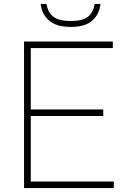

<svg xmlns="http://www.w3.org/2000/svg" viewBox="-20 -950 640 970"><path d="M101.5 0V-740H550V-707H135.5V-397H501.5V-364H135.5V-33H555V0ZM337.5 -814Q264 -814 227.2 -846.8Q190.5 -879.5 185.5 -930H215Q221 -889.5 248 -866.8Q275 -844 337.5 -844Q400 -844 426.2 -866.8Q452.5 -889.5 458 -930H487.5Q482.5 -879 446.8 -846.5Q411 -814 337.5 -814Z"/></svg>

Font: Encode Sans Semi Expanded Thin
Style: Regular
Weight: 100
Width: 6
Designer: Multiple Designers
Foundry: Impallari Type
Version: Version 3.000; ttfautohint (v1.8.3) -l 8 -r 50 -G 200 -x 14 